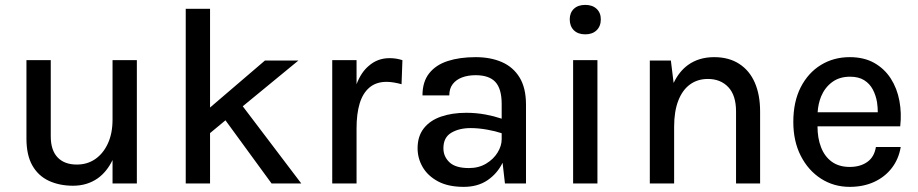

<svg xmlns="http://www.w3.org/2000/svg" viewBox="-20 -732 3664 766"><path d="M429 -93.5Q406.5 -47 370.5 -21Q328 9 271.5 9Q217.5 9 175.2 -10.5Q133 -30 109.2 -71.5Q85.5 -113 85.5 -179.5V-492H182.5V-188Q182.5 -132.5 209.8 -104Q237 -75.5 286.5 -75.5Q328.5 -75.5 360.2 -97.5Q392 -119.5 410.5 -159.8Q429 -200 429 -255V-492H526V0H429Z M948.5 -308 1182 0H1063.5L879.5 -252L818 -201V0H721V-697H818V-303L1037 -490.5H1170.5Z M1402.5 -396Q1420.5 -443.5 1451 -469Q1486 -500 1534 -500Q1548 -500 1560.5 -498Q1573 -496 1585.5 -492L1582 -396Q1568 -400 1551.8 -402.8Q1535.5 -405.5 1522.5 -405.5Q1481 -405.5 1454.2 -383Q1427.5 -360.5 1415 -319.5Q1402.5 -278 1402.5 -220.5V0H1305.5V-492H1402.5Z M1985 -83.5V-82.5Q1964 -39.5 1925 -13Q1886 13.5 1830 13.5Q1768 13.5 1727.2 -8.5Q1686.5 -30.5 1666.2 -65.5Q1646 -100.5 1646 -140.5Q1646 -188.5 1670.8 -220Q1695.5 -251.5 1739.5 -266.8Q1783.5 -282 1840.5 -282Q1879.5 -282 1917.5 -275Q1950 -269 1981.5 -258.5V-317Q1981.5 -377.5 1956.5 -404.8Q1931.5 -432 1877.5 -432Q1847 -432 1823.2 -423Q1799.5 -414 1786 -396.2Q1772.5 -378.5 1772.5 -351.5H1665.5Q1665.5 -405.5 1692 -439.2Q1718.5 -473 1766.2 -488.5Q1814 -504 1877.5 -504Q1937.5 -504 1982.5 -484.2Q2027.5 -464.5 2053 -422.8Q2078.5 -381 2078.5 -314.5V0H1994.5ZM1981.5 -200.5Q1956 -209 1925 -214.5Q1889 -221 1858 -221Q1811.5 -221 1780.2 -202.2Q1749 -183.5 1749 -140.5Q1749 -107.5 1773.2 -84.5Q1797.5 -61.5 1851 -61.5Q1890 -61.5 1919.5 -79.2Q1949 -97 1965.2 -123.5Q1981.5 -150 1981.5 -176.5Z M2266.5 0V-492H2363.5V0ZM2315 -595Q2286 -595 2269.5 -611.2Q2253 -627.5 2253 -655Q2253 -681 2269.5 -696.8Q2286 -712.5 2315 -712.5Q2343.5 -712.5 2360.2 -696.8Q2377 -681 2377 -655Q2377 -627.5 2360.2 -611.2Q2343.5 -595 2315 -595Z M2669.5 -226.5V0H2572.5V-490.5H2656.5L2667.5 -401Q2689 -446.5 2724.5 -472.5Q2768 -504 2829 -504Q2888 -504 2929.2 -477.2Q2970.5 -450.5 2991.5 -402Q3012.5 -353.5 3012.5 -287.5V0H2916.5V-287.5Q2916.5 -351.5 2885.8 -384.2Q2855 -417 2804 -417Q2763 -417 2732.8 -395Q2702.5 -373 2686 -330.2Q2669.5 -287.5 2669.5 -226.5Z M3482 -284Q3482 -303.5 3479 -324Q3474.5 -351.5 3462.2 -374.8Q3450 -398 3427.8 -412Q3405.5 -426 3371.5 -426Q3329 -426 3300 -404.5Q3271 -383 3256 -347.5Q3244 -317.5 3242 -284ZM3241.5 -228Q3241.5 -181 3255.5 -145Q3269.5 -108 3298.2 -87Q3327 -66 3370 -66Q3412 -66 3440 -85.8Q3468 -105.5 3474.5 -145.5H3573.5Q3565.5 -97.5 3538 -61.8Q3510.5 -26 3467.5 -6.2Q3424.5 13.5 3370 13.5Q3306.5 13.5 3255.5 -19.2Q3204.5 -52 3174.8 -110.2Q3145 -168.5 3145 -245.5Q3145 -326 3174.5 -383.8Q3204 -441.5 3255 -472.8Q3306 -504 3370 -504Q3427 -504 3467.8 -481Q3508.5 -458 3533.8 -418.8Q3559 -379.5 3568.2 -330Q3577.5 -280.5 3571.5 -228Z"/></svg>

Font: Betinya Sans Medium
Style: Regular
Weight: 500
Designer: Jonathan Pinhorn
Version: Version 2.001;December 9, 2019;FontCreator 12.0.0.2547 64-bi